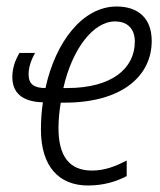

<svg xmlns="http://www.w3.org/2000/svg" viewBox="-20 -561 493 591"><path d="M251 10C298 10 338 -2 370 -19V-67C336 -49 302 -36 263 -36C193 -36 160 -81 160 -167C160 -194 163 -221 167 -245H179C354 -245 447 -326 447 -435C447 -506 404 -541 339 -541C235 -541 151 -433 120 -290C86 -290 68 -301 68 -332C68 -353 75 -375 88 -398H40C26 -375 18 -350 18 -324C18 -277 46 -248 112 -246C108 -219 106 -191 106 -162C106 -48 162 10 251 10ZM187 -290H175C202 -410 267 -495 334 -495C374 -495 395 -471 395 -433C395 -350 324 -290 187 -290Z"/></svg>

Font: Noto Sans Condensed Light
Style: Italic
Weight: 300
Width: 3
Italic angle: -12°
Designer: Monotype Design Team
Foundry: Monotype Imaging Inc.
Version: Version 2.013